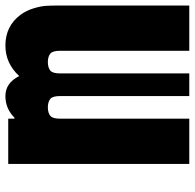

<svg xmlns="http://www.w3.org/2000/svg" viewBox="-25 -692 717 707"><g transform="rotate(-90 333.5 -338.5)"><path d="M333.3 -677.1Q381.5 -677.1 406.9 -626.3Q453.8 -677.1 519.5 -677.1Q591.1 -677.1 632.8 -621.1Q648.4 -599.6 656.2 -573.6Q664.1 -547.5 665.4 -529Q666.7 -510.4 666.7 -475.3V0H500V-475.3Q500 -502.6 490.2 -511.1Q479.2 -520.8 458.3 -520.8Q437.5 -520.8 426.4 -511.1Q416.7 -502.6 416.7 -475.3V0H333.3V-475.3Q333.3 -502.6 323.6 -511.1Q312.5 -520.8 291.7 -520.8Q270.8 -520.8 259.8 -511.1Q250 -502.6 250 -475.3V0H83.3V-666.7H250V-643.9H253.9Q287.1 -677.1 333.3 -677.1Z"/></g></svg>

Font: Monoid
Style: Bold
Weight: 700
Width: 4
Designer: Andreas Larsen (@larsenwork)
Version: Version 0.61